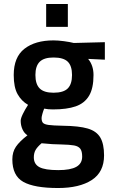

<svg xmlns="http://www.w3.org/2000/svg" viewBox="-20 -713 566 965"><path d="M42 88Q42 51 60 24.5Q78 -2 118 -33Q102 -43 93 -63Q84 -83 84 -106Q84 -118 95 -140.5Q106 -163 121 -186Q88 -205 68.5 -239.5Q49 -274 49 -336Q49 -426 103 -468Q157 -510 249 -510Q272 -510 301.5 -506Q331 -502 351 -497L507 -501V-413L423 -417Q450 -384 450 -336Q450 -269 427.5 -231.5Q405 -194 360.5 -178.5Q316 -163 246 -163Q222 -163 202 -167Q197 -155 193 -140.5Q189 -126 189 -120Q189 -103 196 -95.5Q203 -88 224.5 -85Q246 -82 296 -81Q377 -80 421 -67Q465 -54 484 -22Q503 10 503 68Q503 152 441 192Q379 232 272 232Q152 232 97 201Q42 170 42 88ZM342 -336Q342 -382 320.5 -403Q299 -424 249 -424Q201 -424 179.5 -402.5Q158 -381 158 -336Q158 -290 179.5 -268.5Q201 -247 249 -247Q299 -247 320.5 -268.5Q342 -290 342 -336ZM393 74Q393 47 383.5 34.5Q374 22 352.5 18Q331 14 287 13Q247 13 189 7Q168 25 159 40.5Q150 56 150 78Q150 112 178 127Q206 142 273 142Q334 142 363.5 125.5Q393 109 393 74ZM212 -693H321V-578H212Z"/></svg>

Font: Cairo SemiBold
Style: Regular
Weight: 600
Designer: Mohamed Gaber, Accademia di Belle Arti di Urbino and others
Foundry: Kief Type Foundry, Accademia di Belle Arti di Urbino and others
Version: Version 3.011